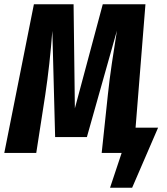

<svg xmlns="http://www.w3.org/2000/svg" viewBox="-29 -713 778 895"><path d="M708 -118 587 162H484L538 0H445L474 -273Q481 -340 492.5 -418Q504 -496 516 -570L376 -74H228L215 -569Q203 -411 182 -271L140 0H-9L129 -693H314L320 -208L450 -693H649L603 -118Z"/></svg>

Font: Fira Sans Extra Condensed
Style: Bold Italic
Weight: 700
Width: 3
Italic angle: -8°
Designer: Carrois Corporate & Edenspiekermann AG
Foundry: Carrois Corporate GbR & Edenspiekermann AG
Version: Version 4.203